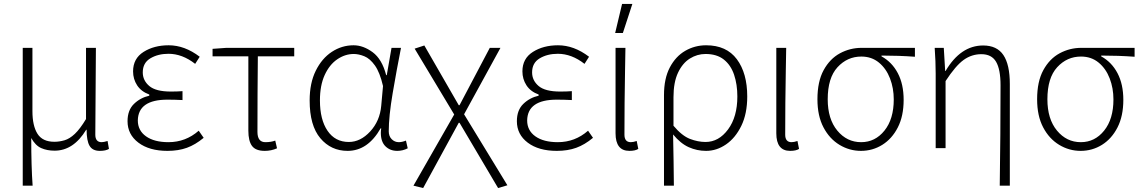

<svg xmlns="http://www.w3.org/2000/svg" viewBox="-20 -752 5768 971"><path d="M145 187H95V-510H144V-190Q144 -116 169.5 -75.5Q195 -35 255 -35Q280 -35 306 -42.5Q332 -50 358.5 -75Q385 -100 415 -150V-510H465L462 -71Q462 -33 494 -33Q505 -33 524 -39L531 1Q515 11 485 11Q448 11 433 -14.5Q418 -40 418 -96H416Q352 10 256 10Q218 10 188.5 -3Q159 -16 138 -54Q138 91 145 187Z M827 11Q735 11 680 -30.5Q625 -72 625 -139Q625 -195 657.5 -226.5Q690 -258 735 -268V-274Q694 -289 673.5 -320.5Q653 -352 653 -391Q653 -456 706 -489.5Q759 -523 833 -523Q914 -523 990 -465L967 -429Q902 -480 832 -480Q779 -480 740.5 -457Q702 -434 702 -386Q702 -345 735 -317Q768 -289 844 -289Q877 -289 903 -291V-246Q864 -248 827 -248Q679 -248 677 -143Q677 -92 718.5 -62.5Q760 -33 832 -33Q919 -33 985 -91L1010 -55Q968 -20 925 -4.5Q882 11 827 11Z M1319 11Q1273 11 1254.5 -14Q1236 -39 1236 -91V-467H1055V-505L1125 -510H1468V-467H1284Q1282 -272 1282 -85Q1282 -33 1322 -33Q1351 -33 1372 -41L1381 -2Q1352 11 1319 11Z M1989 11Q1953 11 1929.5 -12Q1906 -35 1906 -80Q1906 -91 1908 -103H1905Q1840 11 1738 11Q1654 11 1600 -53Q1546 -117 1546 -244Q1546 -332 1577 -394.5Q1608 -457 1658.5 -490Q1709 -523 1768 -523Q1817 -523 1864.5 -488Q1912 -453 1933 -372H1936L1960 -510H2008Q1986 -399 1966 -281.5Q1946 -164 1946 -88Q1946 -63 1961 -48Q1976 -33 1997 -33Q2013 -33 2033 -41L2042 -2Q2017 11 1989 11ZM1744 -34Q1803 -34 1852 -87Q1901 -140 1908 -217L1917 -317Q1901 -386 1876 -421Q1851 -456 1822.5 -467.5Q1794 -479 1769 -479Q1725 -479 1685.5 -452Q1646 -425 1622 -372.5Q1598 -320 1598 -244Q1598 -147 1636.5 -90.5Q1675 -34 1744 -34Z M2499 199 2304 -131H2300L2120 199L2071 187L2277 -173L2077 -506L2126 -522L2300 -220H2304L2457 -510H2511L2327 -174L2546 185Z M2796 11Q2704 11 2649 -30.5Q2594 -72 2594 -139Q2594 -195 2626.5 -226.5Q2659 -258 2704 -268V-274Q2663 -289 2642.5 -320.5Q2622 -352 2622 -391Q2622 -456 2675 -489.5Q2728 -523 2802 -523Q2883 -523 2959 -465L2936 -429Q2871 -480 2801 -480Q2748 -480 2709.5 -457Q2671 -434 2671 -386Q2671 -345 2704 -317Q2737 -289 2813 -289Q2846 -289 2872 -291V-246Q2833 -248 2796 -248Q2648 -248 2646 -143Q2646 -92 2687.5 -62.5Q2729 -33 2801 -33Q2888 -33 2954 -91L2979 -55Q2937 -20 2894 -4.5Q2851 11 2796 11Z M3130 -585H3091L3126 -732H3178ZM3163 11Q3093 11 3093 -78V-510H3143L3141 -394Q3138 -230 3138 -71Q3138 -33 3170 -33Q3183 -33 3200 -39L3208 1Q3193 11 3163 11Z M3388 187H3338V-271Q3338 -355 3367.5 -411Q3397 -467 3445.5 -495Q3494 -523 3551 -523Q3654 -523 3706.5 -452.5Q3759 -382 3759 -264Q3759 -177 3729 -115.5Q3699 -54 3651.5 -21.5Q3604 11 3551 11Q3505 11 3463.5 -7.5Q3422 -26 3384 -72Q3387 66 3388 187ZM3548 -34Q3615 -34 3662 -97.5Q3709 -161 3709 -264Q3709 -325 3692.5 -374Q3676 -423 3640.5 -451Q3605 -479 3548 -479Q3506 -479 3469 -456Q3432 -433 3409 -384.5Q3386 -336 3386 -260V-116Q3429 -65 3469.5 -49.5Q3510 -34 3548 -34Z M3976 11Q3906 11 3906 -78V-510H3956L3954 -394Q3951 -230 3951 -71Q3951 -33 3983 -33Q3996 -33 4013 -39L4021 1Q4006 11 3976 11Z M4334 11Q4276 11 4225.5 -19.5Q4175 -50 4144.5 -108Q4114 -166 4114 -250Q4114 -340 4145.5 -397.5Q4177 -455 4228 -482.5Q4279 -510 4337 -510H4607V-465Q4526 -471 4438 -471V-467Q4491 -438 4520.5 -382Q4550 -326 4550 -247Q4550 -165 4520.5 -107.5Q4491 -50 4442 -19.5Q4393 11 4334 11ZM4335 -33Q4406 -33 4453 -91.5Q4500 -150 4500 -249Q4500 -306 4481 -355.5Q4462 -405 4425 -435.5Q4388 -466 4336 -466Q4265 -466 4215.5 -412Q4166 -358 4166 -250Q4166 -150 4214.5 -91.5Q4263 -33 4335 -33Z M5087 187H5036Q5040 -77 5040 -321Q5040 -401 5017.5 -439.5Q4995 -478 4943 -478Q4894 -478 4853.5 -449Q4813 -420 4762 -342V-3H4712V-380Q4712 -440 4707 -510H4753L4760 -393H4762Q4838 -522 4952 -522Q5022 -522 5054.5 -473.5Q5087 -425 5087 -327Z M5445 11Q5387 11 5336.5 -19.5Q5286 -50 5255.5 -108Q5225 -166 5225 -250Q5225 -340 5256.5 -397.5Q5288 -455 5339 -482.5Q5390 -510 5448 -510H5718V-465Q5637 -471 5549 -471V-467Q5602 -438 5631.5 -382Q5661 -326 5661 -247Q5661 -165 5631.5 -107.5Q5602 -50 5553 -19.5Q5504 11 5445 11ZM5446 -33Q5517 -33 5564 -91.5Q5611 -150 5611 -249Q5611 -306 5592 -355.5Q5573 -405 5536 -435.5Q5499 -466 5447 -466Q5376 -466 5326.5 -412Q5277 -358 5277 -250Q5277 -150 5325.5 -91.5Q5374 -33 5446 -33Z"/></svg>

Font: LXGW 975 Gothic SC 200W
Style: Regular
Weight: 200
Version: Version 2.01;February 25, 2021